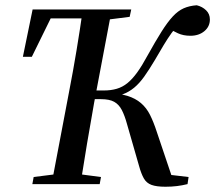

<svg xmlns="http://www.w3.org/2000/svg" viewBox="-20 -700 818 730"><path d="M609 10Q575 10 556 3Q537 -4 527 -21.5Q517 -39 509 -68L463 -228Q454 -261 443 -282Q432 -303 414 -313Q396 -323 364 -323H292L298 -356H375Q402 -356 424 -362.5Q446 -369 464.5 -384Q483 -399 501.5 -424.5Q520 -450 541 -489Q571 -543 594 -579.5Q617 -616 637 -637.5Q657 -659 678.5 -668.5Q700 -678 728 -680Q749 -675 763.5 -661Q778 -647 778 -626Q778 -599 757 -581.5Q736 -564 704 -564Q677 -564 656.5 -573.5Q636 -583 624 -591L666 -615Q647 -595 632 -574Q617 -553 602 -528Q587 -503 569 -472Q547 -435 528.5 -409Q510 -383 490 -366.5Q470 -350 445.5 -341Q421 -332 389 -329L387 -345Q434 -345 464.5 -335.5Q495 -326 516 -308Q537 -290 550.5 -263Q564 -236 576 -199L636 -21L586 -40L697 -27L693 0Q673 5 652.5 7.5Q632 10 609 10ZM67 -484 104 -664H354L351 -630H135L185 -655L101 -484ZM103 0 108 -27 219 -41H257L364 -27L359 0ZM176 0 243 -353Q258 -430 271 -508.5Q284 -587 295 -664H405L338 -310Q324 -232 311 -154.5Q298 -77 286 0ZM326 -622 328 -664H479L473 -636L363 -622Z"/></svg>

Font: Source Serif 4 48pt SemiBold
Style: Italic
Weight: 600
Italic angle: -12°
Designer: Frank Grießhammer
Foundry: Adobe Systems Incorporated
Version: Version 4.004;hotconv 1.0.116;makeotfexe 2.5.65601